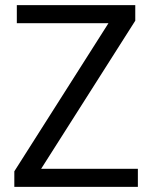

<svg xmlns="http://www.w3.org/2000/svg" viewBox="-20 -732 597 752"><path d="M520 0H36.1V-61L404.8 -641.1H45.9V-711.9H509.8V-650.9L141.1 -70.8H520Z"/></svg>

Font: Creato Display
Style: Regular
Weight: 400
Version: Version 1.000